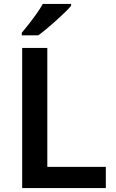

<svg xmlns="http://www.w3.org/2000/svg" viewBox="-20 -958 590 978"><path d="M93 0V-714H221V-108H519V0ZM342 -928Q330 -914 309.5 -894Q289 -874 264.5 -852Q240 -830 216.5 -810.5Q193 -791 175 -778H91V-791Q107 -810 127 -835.5Q147 -861 166.5 -888.5Q186 -916 198 -938H342Z"/></svg>

Font: Noto Sans Thai SemiBold
Style: Regular
Weight: 600
Version: Version 2.001